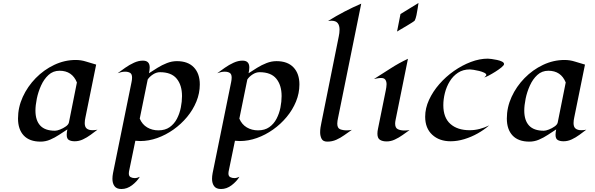

<svg xmlns="http://www.w3.org/2000/svg" viewBox="-20 -933 3967 1280"><path d="M544.9 -112.3Q544.9 -86.4 558.6 -75.7Q572.3 -64.9 597.7 -64.9Q614.3 -64.9 629.9 -68.4Q608.9 -52.2 584.2 -34.2Q559.6 -16.1 533 -3.7Q506.3 8.8 478 8.8Q454.6 8.8 439.7 0.5Q424.8 -7.8 424.8 -34.2Q424.8 -43.5 426 -52.5Q427.2 -61.5 429.2 -70.3Q402.8 -53.2 374 -34.2Q345.2 -15.1 314.5 -2Q283.7 11.2 250.5 11.2Q176.8 11.2 138.4 -29.5Q100.1 -70.3 100.1 -143.1Q100.1 -217.3 131.8 -286.9Q163.6 -356.4 218 -412.1Q272.5 -467.8 341.6 -500.5Q410.6 -533.2 484.9 -533.2Q520.5 -533.2 554 -522.5Q587.4 -511.7 621.1 -502.4L549.3 -148.9Q547.4 -140.1 546.1 -130.9Q544.9 -121.6 544.9 -112.3ZM492.7 -383.3Q460.9 -461.4 377 -461.4Q334 -461.4 303.5 -433.3Q272.9 -405.3 253.7 -362.5Q234.4 -319.8 225.3 -274.7Q216.3 -229.5 216.3 -195.8Q216.3 -130.4 248.3 -95.9Q280.3 -61.5 346.7 -61.5Q359.9 -61.5 380.6 -69.6Q401.4 -77.6 418.9 -90.1Q436.5 -102.5 439.5 -116.7Z M838.9 223.6Q838.9 241.7 851.1 248Q863.3 254.4 878.9 254.4Q887.2 254.4 896 251.7Q904.8 249 912.1 245.6Q893.6 276.4 860.4 301.8Q827.1 327.1 789.6 327.1Q757.3 327.1 743.4 308.1Q729.5 289.1 729.5 259.3Q729.5 241.7 733.4 221.2L856.9 -385.7Q858.4 -393.1 859.4 -400.6Q860.4 -408.2 860.4 -416Q860.4 -439 847.7 -447Q835 -455.1 813.5 -455.1Q800.8 -455.1 788.3 -452.1Q775.9 -449.2 764.2 -444.8Q786.6 -461.4 814.7 -481.2Q842.8 -501 873.3 -514.9Q903.8 -528.8 932.6 -528.8Q978 -528.8 978 -483.4Q978 -473.6 976.6 -463.9Q975.1 -454.1 973.1 -444.8Q1000 -462.4 1030.3 -481.2Q1060.5 -500 1093.3 -512.7Q1126 -525.4 1159.2 -525.4Q1232.9 -525.4 1272.5 -483.9Q1312 -442.4 1312 -370.1Q1312 -311.5 1289.3 -256.1Q1266.6 -200.7 1227.1 -153.1Q1187.5 -105.5 1136.5 -69.3Q1085.4 -33.2 1028.6 -12.9Q971.7 7.3 915 7.3Q898.4 7.3 882.3 5.4L839.8 211.4Q838.9 217.8 838.9 223.6ZM1046.4 -451.7Q1022.9 -451.7 1000.2 -437Q977.5 -422.4 964.8 -403.3L911.6 -142.1Q928.2 -103 961.4 -83.5Q994.6 -64 1036.1 -64Q1081.1 -64 1111.3 -85.4Q1141.6 -106.9 1159.7 -141.6Q1177.7 -176.3 1185.5 -216.1Q1193.4 -255.9 1193.4 -292.5Q1193.4 -365.2 1158 -408.4Q1122.6 -451.7 1046.4 -451.7Z M1502.9 223.6Q1502.9 241.7 1515.1 248Q1527.3 254.4 1543 254.4Q1551.3 254.4 1560.1 251.7Q1568.8 249 1576.2 245.6Q1557.6 276.4 1524.4 301.8Q1491.2 327.1 1453.6 327.1Q1421.4 327.1 1407.5 308.1Q1393.6 289.1 1393.6 259.3Q1393.6 241.7 1397.5 221.2L1521 -385.7Q1522.5 -393.1 1523.4 -400.6Q1524.4 -408.2 1524.4 -416Q1524.4 -439 1511.7 -447Q1499 -455.1 1477.5 -455.1Q1464.8 -455.1 1452.4 -452.1Q1439.9 -449.2 1428.2 -444.8Q1450.7 -461.4 1478.8 -481.2Q1506.8 -501 1537.4 -514.9Q1567.9 -528.8 1596.7 -528.8Q1642.1 -528.8 1642.1 -483.4Q1642.1 -473.6 1640.6 -463.9Q1639.2 -454.1 1637.2 -444.8Q1664.1 -462.4 1694.3 -481.2Q1724.6 -500 1757.3 -512.7Q1790 -525.4 1823.2 -525.4Q1897 -525.4 1936.5 -483.9Q1976.1 -442.4 1976.1 -370.1Q1976.1 -311.5 1953.4 -256.1Q1930.7 -200.7 1891.1 -153.1Q1851.6 -105.5 1800.5 -69.3Q1749.5 -33.2 1692.6 -12.9Q1635.7 7.3 1579.1 7.3Q1562.5 7.3 1546.4 5.4L1503.9 211.4Q1502.9 217.8 1502.9 223.6ZM1710.4 -451.7Q1687 -451.7 1664.3 -437Q1641.6 -422.4 1628.9 -403.3L1575.7 -142.1Q1592.3 -103 1625.5 -83.5Q1658.7 -64 1700.2 -64Q1745.1 -64 1775.4 -85.4Q1805.7 -106.9 1823.7 -141.6Q1841.8 -176.3 1849.6 -216.1Q1857.4 -255.9 1857.4 -292.5Q1857.4 -365.2 1822 -408.4Q1786.6 -451.7 1710.4 -451.7Z M2228.5 -108.9Q2228.5 -79.1 2247.3 -71.5Q2266.1 -64 2291.5 -64Q2309.6 -64 2325.7 -67.4Q2300.8 -50.3 2275.4 -32Q2250 -13.7 2221.9 -1.2Q2193.8 11.2 2162.1 11.2Q2133.8 11.2 2124 -7.6Q2114.3 -26.4 2114.3 -50.8Q2114.3 -66.9 2116.7 -83Q2119.1 -99.1 2122.6 -114.7L2238.3 -689.5Q2240.7 -700.7 2242.2 -712.4Q2243.7 -724.1 2243.7 -735.4Q2243.7 -763.7 2231 -779.3Q2218.3 -794.9 2188.5 -794.9Q2178.2 -794.9 2167 -793Q2274.4 -859.9 2388.2 -908.7L2233.4 -145.5Q2231.4 -136.7 2230 -127.4Q2228.5 -118.2 2228.5 -108.9Z M2770 -913.1Q2767.6 -898.4 2764.4 -876.5Q2761.2 -854.5 2756.6 -832.5Q2752 -810.5 2745.1 -796.4Q2743.7 -793.5 2727.8 -783.2Q2711.9 -772.9 2690.7 -760.3Q2669.4 -747.6 2651.1 -737.1Q2632.8 -726.6 2627 -722.7L2649.9 -839.4ZM2614.3 -108.9Q2614.3 -80.1 2632.6 -71.5Q2650.9 -63 2675.8 -63Q2693.8 -63 2710.4 -65.9Q2688.5 -50.3 2663.8 -32.7Q2639.2 -15.1 2612.3 -2.7Q2585.4 9.8 2557.6 9.8Q2529.8 9.8 2512.9 -1Q2496.1 -11.7 2496.1 -42Q2496.1 -50.3 2497.1 -58.3Q2498 -66.4 2500 -74.7L2551.8 -330.6Q2553.7 -340.8 2555.4 -351.1Q2557.1 -361.3 2557.1 -371.6Q2557.1 -389.6 2549.1 -401.4Q2541 -413.1 2521 -413.1Q2508.8 -413.1 2496.8 -410.9Q2484.9 -408.7 2473.1 -406.2Q2528.8 -441.4 2584.5 -477.3Q2640.1 -513.2 2699.7 -541L2617.2 -133.3Q2614.3 -119.6 2614.3 -108.9Z M3208.5 -416.5Q3210.9 -418.5 3216.6 -424.3Q3222.2 -430.2 3222.2 -433.1Q3222.2 -441.4 3208.3 -448.2Q3194.3 -455.1 3174.6 -460Q3154.8 -464.8 3137.5 -467.5Q3120.1 -470.2 3112.8 -470.2Q3066.9 -470.2 3033.4 -448.2Q3000 -426.3 2978.3 -390.6Q2956.5 -355 2946 -313.2Q2935.5 -271.5 2935.5 -231.9Q2935.5 -148.4 2982.7 -106.7Q3029.8 -64.9 3111.3 -64.9Q3145 -64.9 3178 -73.5Q3210.9 -82 3241.2 -97.2Q3208 -67.9 3165 -43.7Q3122.1 -19.5 3075.4 -5.4Q3028.8 8.8 2983.9 8.8Q2908.7 8.8 2861.6 -34.7Q2814.5 -78.1 2814.5 -154.8Q2814.5 -211.4 2840.1 -267.1Q2865.7 -322.8 2908.9 -372.3Q2952.1 -421.9 3006.6 -460Q3061 -498 3119.1 -520Q3177.2 -542 3231.9 -542Q3239.3 -542 3256.8 -539.8Q3274.4 -537.6 3293.7 -533.4Q3313 -529.3 3326.7 -522.5Q3340.3 -515.6 3340.3 -505.9Q3340.3 -498 3323.5 -484.1Q3306.6 -470.2 3283 -455.3Q3259.3 -440.4 3238.3 -429.4Q3217.3 -418.5 3208.5 -416.5Z M3803.7 -112.3Q3803.7 -86.4 3817.4 -75.7Q3831.1 -64.9 3856.4 -64.9Q3873 -64.9 3888.7 -68.4Q3867.7 -52.2 3843 -34.2Q3818.4 -16.1 3791.7 -3.7Q3765.1 8.8 3736.8 8.8Q3713.4 8.8 3698.5 0.5Q3683.6 -7.8 3683.6 -34.2Q3683.6 -43.5 3684.8 -52.5Q3686 -61.5 3688 -70.3Q3661.6 -53.2 3632.8 -34.2Q3604 -15.1 3573.2 -2Q3542.5 11.2 3509.3 11.2Q3435.5 11.2 3397.2 -29.5Q3358.9 -70.3 3358.9 -143.1Q3358.9 -217.3 3390.6 -286.9Q3422.4 -356.4 3476.8 -412.1Q3531.2 -467.8 3600.3 -500.5Q3669.4 -533.2 3743.7 -533.2Q3779.3 -533.2 3812.7 -522.5Q3846.2 -511.7 3879.9 -502.4L3808.1 -148.9Q3806.2 -140.1 3804.9 -130.9Q3803.7 -121.6 3803.7 -112.3ZM3751.5 -383.3Q3719.7 -461.4 3635.7 -461.4Q3592.8 -461.4 3562.3 -433.3Q3531.7 -405.3 3512.5 -362.5Q3493.2 -319.8 3484.1 -274.7Q3475.1 -229.5 3475.1 -195.8Q3475.1 -130.4 3507.1 -95.9Q3539.1 -61.5 3605.5 -61.5Q3618.7 -61.5 3639.4 -69.6Q3660.2 -77.6 3677.7 -90.1Q3695.3 -102.5 3698.2 -116.7Z"/></svg>

Font: Lugrasimo
Style: Regular
Weight: 400
Designer: The DocRepair Project, Astigmatic (AOETI)
Foundry: Google
Version: Version 1.001